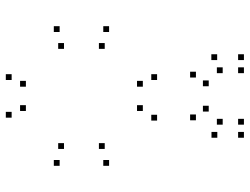

<svg xmlns="http://www.w3.org/2000/svg" viewBox="-119 -729 858 660"><g transform="rotate(90 310.0 -399.0)"><path d="M384.5 10V-10H364.5V10ZM550 -155V-175H530V-155ZM550 -325V-345H530V-325ZM394.5 -490V-510H374.5V-490ZM255 -490V-510H235V-490ZM90 -325V-345H70V-325ZM90 -155V-175H70V-155ZM255 10V-10H235V10ZM148 -170V-190H128V-170ZM148 -310V-330H128V-310ZM278 -441V-461H258V-441ZM361.5 -441V-461H341.5V-441ZM492 -310V-330H472V-310ZM492 -170V-190H472V-170ZM361.5 -39V-59H341.5V-39ZM278 -39V-59H258V-39ZM393.5 -623.5V-643.5H373.5V-623.5ZM453.5 -697V-717H433.5V-697ZM453.5 -788.5V-808.5H433.5V-788.5ZM408.5 -788.5V-808.5H388.5V-788.5ZM408.5 -715.5V-735.5H388.5V-715.5ZM363.5 -667.5V-687.5H343.5V-667.5ZM276.5 -667.5V-687.5H256.5V-667.5ZM231.5 -715.5V-735.5H211.5V-715.5ZM231.5 -788.5V-808.5H211.5V-788.5ZM186.5 -788.5V-808.5H166.5V-788.5ZM186.5 -696.5V-716.5H166.5V-696.5ZM246.5 -623.5V-643.5H226.5V-623.5Z"/></g></svg>

Font: Monaspace Krypton Dots Var
Style: Regular
Weight: 400
Designer: Riley Cran and the Lettermatic Team
Version: Version 1.100 (Monaspace Krypton Dots)